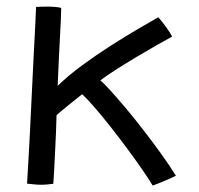

<svg xmlns="http://www.w3.org/2000/svg" viewBox="-20 -556 618 596"><path d="M454 20Q442 0 420.8 -30.8Q399.5 -61.5 373.8 -96.2Q348 -131 321.5 -164.5Q295 -198 272.2 -224.2Q249.5 -250.5 235 -263.5Q228.5 -258 216.5 -248.8Q204.5 -239.5 191.8 -229Q179 -218.5 168.8 -210Q158.5 -201.5 155.5 -198Q155 -176.5 153.8 -144.8Q152.5 -113 150.8 -80.5Q149 -48 147.8 -22Q146.5 4 145.5 14.5Q137 15.5 127.5 16.5Q118 17.5 107.5 17.5Q96 17.5 84.8 16.2Q73.5 15 64 14Q65 0 67.2 -40.2Q69.5 -80.5 72.5 -136.5Q75.5 -192.5 78.2 -254Q81 -315.5 84 -372.8Q87 -430 89.2 -473.2Q91.5 -516.5 92 -534.5Q99.5 -535 109 -535.2Q118.5 -535.5 128 -535.5Q140 -535.5 151.2 -534.5Q162.5 -533.5 170 -531.5Q169.5 -501 167.2 -460.5Q165 -420 162.8 -376Q160.5 -332 159 -289.5Q190.5 -320.5 234 -352.5Q277.5 -384.5 323.2 -413.8Q369 -443 408.5 -466.2Q448 -489.5 471.5 -502.5Q476.5 -496.5 483 -488.5Q489.5 -480.5 495.8 -471.8Q502 -463 507 -455.2Q512 -447.5 514.5 -442.5Q498.5 -434 468.5 -417Q438.5 -400 404.2 -379.5Q370 -359 339.5 -339.5Q309 -320 291.5 -306.5Q301.5 -298.5 322 -276Q342.5 -253.5 369.2 -221.8Q396 -190 424.2 -153.5Q452.5 -117 479.2 -80Q506 -43 526 -10.5Q522.5 -8.5 513 -4.2Q503.5 0 492 5Q480.5 10 470 14Q459.5 18 454 20Z"/></svg>

Font: Grandstander Thin Light
Style: Regular
Weight: 300
Version: Version 1.200